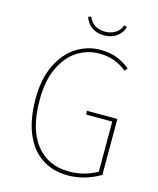

<svg xmlns="http://www.w3.org/2000/svg" viewBox="-126 -939 856 1037"><g transform="rotate(15 302.5 -420.5)"><path d="M516 -632 503 -616Q467 -644 430 -657Q393 -670 348 -670Q284 -670 228 -635.5Q172 -601 136.5 -528Q101 -455 101 -345Q101 -182 168.5 -97Q236 -12 353 -12Q439 -12 510 -53V-333H365L362 -354H533V-41Q446 10 353 10Q270 10 208 -30Q146 -70 112 -150Q78 -230 78 -345Q78 -458 116.5 -536Q155 -614 216.5 -652.5Q278 -691 348 -691Q399 -691 438 -677Q477 -663 516 -632ZM238 -847 254 -851Q264 -824 288 -808Q312 -792 346 -792Q380 -792 404.5 -808.5Q429 -825 438 -851L454 -847Q447 -815 417.5 -793Q388 -771 346 -771Q304 -771 275 -793Q246 -815 238 -847Z"/></g></svg>

Font: Fira Sans Thin
Style: Regular
Weight: 100
Designer: bBox Type GmbH & Carrois Corporate GbR & Edenspiekermann AG
Foundry: bBox Type GmbH & Carrois Corporate GbR & Edenspiekermann AG
Version: Version 4.301